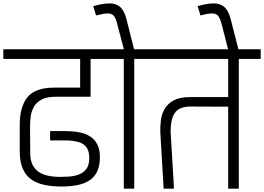

<svg xmlns="http://www.w3.org/2000/svg" viewBox="-56 -1137 1591 1157"><path d="M314 -13Q259 -13 213 -22.5Q167 -32 133.5 -55Q100 -78 81.5 -120Q63 -162 63 -226V-384Q63 -494 109.5 -551.5Q156 -609 271 -609H427V-782H-36V-840H629V-782H490V-554H281Q226 -554 194.5 -537Q163 -520 148 -493Q133 -466 129 -435Q125 -404 125 -376L126 -244Q126 -225 126.5 -202Q127 -179 135 -156Q143 -133 162 -113.5Q181 -94 217 -82.5Q253 -71 312 -71Q332 -71 361 -73Q390 -75 418 -85Q446 -95 464 -118.5Q482 -142 482 -184Q482 -221 468.5 -244.5Q455 -268 422 -279.5Q389 -291 329 -291H246V-347Q267 -347 278 -347Q289 -347 301 -347Q313 -347 335 -347Q351 -347 378 -345.5Q405 -344 434.5 -337Q464 -330 490 -313Q516 -296 531.5 -264.5Q547 -233 546 -183Q545 -142 532.5 -110.5Q520 -79 493.5 -57.5Q467 -36 423 -24.5Q379 -13 314 -13Z M690 0V-782H557V-840H885V-782H753V0ZM690 -839V-842L651 -990Q643 -1025 630.5 -1040.5Q618 -1056 593.5 -1056Q569 -1056 523 -1044L506 -1100Q559 -1115 599 -1116.5Q639 -1118 665.5 -1097Q692 -1076 706 -1022L752 -839H690Z M930 0 910 -342Q909 -376 913.5 -412.5Q918 -449 936 -480.5Q954 -512 990.5 -532Q1027 -552 1089 -552H1319V-782H813V-840H1515V-782H1383V0H1319V-494L1091 -495Q1053 -495 1026 -481.5Q999 -468 985.5 -434Q972 -400 972 -340Q974 -311 975.5 -287.5Q977 -264 978 -243.5Q979 -223 980.5 -205Q982 -187 982.5 -170Q983 -153 984.5 -134.5Q986 -116 987 -96Q988 -76 989.5 -52.5Q991 -29 992 0Z M1318 -839V-842L1280 -990Q1271 -1025 1259 -1040.5Q1247 -1056 1222 -1056Q1197 -1056 1152 -1044L1135 -1100Q1187 -1115 1227 -1116.5Q1267 -1118 1293.5 -1097Q1320 -1076 1334 -1022L1381 -839Z"/></svg>

Font: Matangi
Style: Regular
Weight: 400
Designer: Prashant Pant
Foundry: The Graphic Ant
Version: Version 3.002